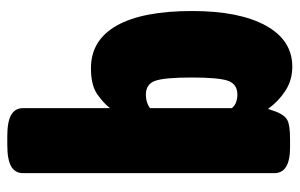

<svg xmlns="http://www.w3.org/2000/svg" viewBox="-164 -630 803 514"><g transform="rotate(-90 237.0 -373.5)"><path d="M315 8Q279 8 250.5 -10.5Q222 -29 202 -57Q199 -49 194 -34Q185 -12 171.5 -5Q158 2 121 2H99Q30 2 30 -40V-713Q30 -734 48 -744.5Q66 -755 106 -755H128Q168 -755 186 -744.5Q204 -734 204 -713V-480Q217 -497 241 -514Q265 -531 311 -531Q386 -531 425 -462Q464 -393 464 -260Q464 -134 425 -63Q386 8 315 8ZM240 -139Q268 -139 277 -163.5Q286 -188 286 -261Q286 -335 277 -359.5Q268 -384 240 -384Q219 -384 204 -373V-154Q210 -146 220 -142.5Q230 -139 240 -139Z"/></g></svg>

Font: Asap Condensed Black
Style: Regular
Weight: 900
Width: 3
Designer: Pablo Cosgaya
Foundry: Omnibus-Type
Version: Version 3.001; ttfautohint (v1.8.4.7-5d5b)